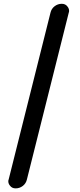

<svg xmlns="http://www.w3.org/2000/svg" viewBox="-20 -824 428 1027"><path d="M63.5 183.6Q43.9 183.6 33.2 168.9Q24.4 158.2 24.4 145.5Q24.4 140.6 26.4 135.7L250 -755.9Q254.9 -777.3 272 -790.5Q289.1 -803.7 310.5 -803.7Q330.1 -803.7 340.8 -789.1Q349.6 -778.3 349.6 -765.6Q349.6 -760.7 347.7 -755.9L124 135.7Q119.1 157.2 102.1 170.4Q85 183.6 63.5 183.6Z"/></svg>

Font: Gen Jyuu Gothic P Bold
Style: Bold
Weight: 700
Designer: [Source Han Sans]
Ryoko NISHIZUKA  (kana & ideographs); Paul D. Hunt (Latin, Greek & Cyrillic); Wenlong ZHANG  (bopomofo
Version: Version 1.002.20150607